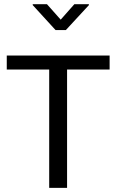

<svg xmlns="http://www.w3.org/2000/svg" viewBox="-20 -908 577 928"><path d="M509.8 -639.6V-571.8H304.2V0H217.8V-571.8H12.7V-639.6ZM409.7 -887.7V-883.3L298.3 -762.7H248.5L138.2 -883.3V-887.7H207L273.4 -813L339.4 -887.7Z"/></svg>

Font: Yantramanav
Style: Regular
Weight: 400
Version: Version 1.000;PS 1.0;hotconv 1.0.72;makeotf.lib2.5.5900; ttf